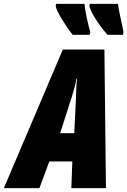

<svg xmlns="http://www.w3.org/2000/svg" viewBox="-77 -973 659 993"><path d="M234 -284 294 -471Q302 -496 308 -518.5Q314 -541 319 -567H322Q318 -539 317.5 -515.5Q317 -492 316 -468L307 -284ZM-57 0H127L178 -138H297L292 0H471L463 -717H248ZM299 -793H387L390 -807Q380 -841 371.5 -881.5Q363 -922 360 -953H213L211 -943Q214 -921 243.5 -873Q273 -825 299 -793ZM479 -793H559L562 -807Q537 -921 533 -953H387L385 -943Q390 -918 418 -874Q446 -830 479 -793Z"/></svg>

Font: Noto Sans Display Condensed Black
Style: Italic
Weight: 900
Width: 3
Italic angle: -192°
Designer: Monotype Design Team
Foundry: Monotype Imaging Inc.
Version: Version 1.900